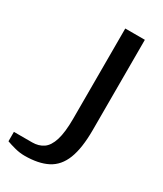

<svg xmlns="http://www.w3.org/2000/svg" viewBox="-181 -769 720 849"><g transform="rotate(30 179.0 -345.0)"><path d="M93 10Q69 10 44 3.5Q19 -3 0 -10V-58H93Q126 -58 149.5 -74Q173 -90 185.5 -130Q198 -170 198 -240V-700H298V-240Q298 -147 276.5 -92Q255 -37 209.5 -13.5Q164 10 93 10Z"/></g></svg>

Font: Cuprum Medium
Style: Regular
Weight: 500
Designer: Jovanny Lemonad
Foundry: Jovanny Lemonad
Version: Version 3.000